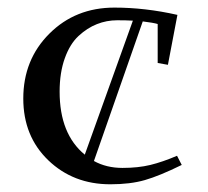

<svg xmlns="http://www.w3.org/2000/svg" viewBox="-20 -476 544 503"><path d="M41 -217.8Q41 -319.8 109.4 -387.9Q177.7 -456.1 279.8 -456.1Q360.4 -456.1 444.8 -437L419.9 -306.2L393.1 -311V-413.1Q381.8 -416.5 354 -419.9L226.1 -54.2Q258.8 -36.1 300.8 -36.1Q341.8 -36.1 374 -43.9Q406.2 -51.8 443.8 -67.9L456.1 -43.9Q397.5 -15.1 359.4 -4.2Q321.3 6.8 269 6.8Q171.9 6.8 106.4 -56.2Q41 -119.1 41 -217.8ZM136.2 -235.8Q136.2 -125 202.1 -70.8L328.1 -421.9Q311 -422.9 287.1 -422.9Q259.3 -422.9 233.9 -412.8Q208.5 -402.8 185.8 -381.8Q163.1 -360.8 149.7 -323.2Q136.2 -285.6 136.2 -235.8Z"/></svg>

Font: Dehuti Alt
Style: Bold
Weight: 700
Version: Version 1.2